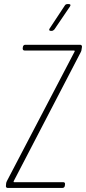

<svg xmlns="http://www.w3.org/2000/svg" viewBox="-20 -919 421 939"><path d="M228 -768H233C238 -768 242 -771 246 -775L322 -887C327 -894 325 -899 317 -899H309C304 -899 299 -896 297 -892L223 -780C218 -773 221 -768 228 -768ZM17 0H286C292 0 296 -4 297 -10L298 -18C299 -24 295 -28 290 -28H49C46 -28 46 -31 47 -33L376 -666C378 -671 379 -674 379 -678L381 -690C381 -696 378 -700 372 -700H103C98 -700 93 -696 92 -690L91 -682C91 -676 94 -672 100 -672H342C345 -672 346 -669 345 -667L14 -34C11 -29 11 -26 10 -22L9 -10C8 -4 12 0 17 0Z"/></svg>

Font: Barlow Condensed Thin
Style: Italic
Weight: 250
Width: 3
Italic angle: -7°
Designer: Jeremy Tribby
Foundry: Tribby Type
Version: Version 1.422;hotconv 1.0.109;makeotfexe 2.5.65596